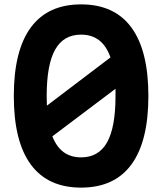

<svg xmlns="http://www.w3.org/2000/svg" viewBox="-20 -838 740 876"><path d="M350 18Q198 18 120.5 -87.5Q43 -193 43 -400Q43 -607 120.5 -712.5Q198 -818 350 -818Q502 -818 579.5 -712.5Q657 -607 657 -400Q657 -193 579.5 -87.5Q502 18 350 18ZM193 -400Q193 -377 194 -356L484 -576Q448 -680 350 -680Q270 -680 231.5 -611.5Q193 -543 193 -400ZM350 -120Q430 -120 468.5 -188.5Q507 -257 507 -400Q507 -417 507 -433L219 -216Q256 -120 350 -120Z"/></svg>

Font: Martian Mono SemiBold
Style: Regular
Weight: 600
Monospace: yes
Designer: Roman Shamin
Foundry: Evil Martians
Version: Version 1.000; ttfautohint (v1.8.4.7-5d5b)